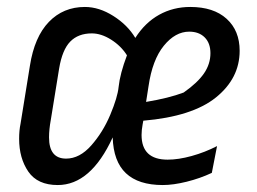

<svg xmlns="http://www.w3.org/2000/svg" viewBox="-20 -520 740 552"><path d="M669 -374Q669 -295 601 -240Q533 -185 392 -173L390 -162Q387 -146 387 -132Q387 -61 462 -61Q493 -61 531 -71.5Q569 -82 604 -100L589 -23Q555 -7 516.5 2.5Q478 12 448 12Q378 12 342 -22Q306 -56 304 -125Q241 12 146 12Q88 12 61.5 -26.5Q35 -65 35 -121Q35 -145 39 -164L66 -331Q79 -414 120.5 -457Q162 -500 224 -500Q265 -500 306 -474Q347 -448 369 -411Q397 -455 437.5 -477.5Q478 -500 527 -500Q594 -500 631.5 -466Q669 -432 669 -374ZM407 -272 400 -227Q466 -238 508 -254Q548 -282 566.5 -309Q585 -336 585 -367Q585 -396 568.5 -412.5Q552 -429 524 -429Q484 -429 451 -388.5Q418 -348 407 -272ZM150 -323 126 -175Q121 -148 121 -125Q121 -64 170 -64Q209 -64 242.5 -102Q276 -140 297 -190Q318 -240 321 -270Q325 -308 345 -361Q328 -388 299.5 -406Q271 -424 244 -424Q205 -424 182 -400.5Q159 -377 150 -323Z"/></svg>

Font: Ropa Sans
Style: Italic
Weight: 400
Version: Version 1.100